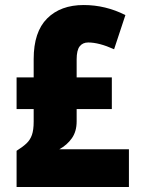

<svg xmlns="http://www.w3.org/2000/svg" viewBox="-20 -744 562 764"><path d="M313 -724Q400 -724 479 -684L434 -548Q374 -575 331 -575Q309 -575 297 -559.5Q285 -544 285 -508V-436H425V-310H285V-261Q285 -221 266 -194Q247 -167 216 -150H493V0H46V-144Q70 -159 85 -173Q100 -187 107 -207Q114 -227 114 -260V-310H46V-436H114V-509Q114 -617 167.5 -670.5Q221 -724 313 -724Z"/></svg>

Font: Noto Sans Tamil Condensed Black
Style: Regular
Weight: 900
Width: 3
Designer: Jelle Bosma - Monotype Design Team
Foundry: Monotype Imaging Inc.
Version: Version 2.004; ttfautohint (v1.8.4.7-5d5b)